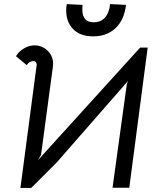

<svg xmlns="http://www.w3.org/2000/svg" viewBox="-20 -918 823 940"><path d="M239 -592 181 -160 166 -134 666 -685H703L613 1H531L601 -507L607 -522L258 -123L133 2H80L159 -596L160 -601Q158 -619 144 -619Q123 -619 111 -599L58 -643Q74 -668 99 -682Q124 -696 150 -696Q176 -696 198 -682Q220 -668 231.5 -644.5Q243 -621 239 -592ZM304 -867Q304 -882 307 -898L384 -894Q383 -886 383 -872Q383 -809 438 -809Q474 -809 494.5 -832.5Q515 -856 519 -898L597 -894Q588 -820 545.5 -780Q503 -740 436 -740Q373 -740 338.5 -775Q304 -810 304 -867Z"/></svg>

Font: Bellota
Style: Bold Italic
Weight: 700
Italic angle: -7.5°
Designer: Kemie Guaida
Foundry: Kemie Guaida
Version: Version 4.001